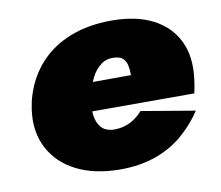

<svg xmlns="http://www.w3.org/2000/svg" viewBox="-60 -541 715 622"><g transform="rotate(-10 297.0 -230.0)"><path d="M139 -191H567Q570 -205 572 -217.5Q574 -230 575 -239Q584 -311 558.5 -362.5Q533 -414 478.5 -442Q424 -470 343 -470Q268 -470 208.5 -447Q149 -424 109 -381Q69 -338 50 -279Q46 -267 43.5 -255.5Q41 -244 39 -231Q29 -159 57.5 -104.5Q86 -50 145.5 -20Q205 10 289 10Q352 10 403 -7.5Q454 -25 493.5 -58Q533 -91 562 -135L385 -165Q374 -152 359 -141.5Q344 -131 325.5 -125.5Q307 -120 285 -121Q262 -123 249 -137.5Q236 -152 232.5 -176Q229 -200 232 -230L239 -250Q245 -277 256.5 -300Q268 -323 287 -337.5Q306 -352 332 -350Q351 -349 360 -340Q369 -331 372 -317Q375 -303 375 -285L153 -284Z"/></g></svg>

Font: Jost Black
Style: Italic
Weight: 900
Italic angle: -5°
Version: Version 3.710